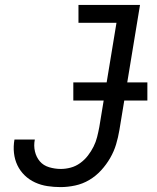

<svg xmlns="http://www.w3.org/2000/svg" viewBox="-20 -755 640 783"><path d="M227 8Q200 8 173.5 4Q147 0 123 -11Q99 -22 80.5 -40Q62 -58 51 -81Q40 -104 37 -131Q34 -158 39 -186H122Q117 -161 122.5 -137.5Q128 -114 142.5 -97Q157 -80 180.5 -73Q204 -66 228 -66Q248 -66 268.5 -71.5Q289 -77 307 -90Q325 -103 338.5 -120.5Q352 -138 361.5 -157Q371 -176 376 -196Q381 -216 385 -237L455 -662H300V-735H551L467 -225Q462 -195 453.5 -166.5Q445 -138 429.5 -111Q414 -84 392.5 -60.5Q371 -37 344 -21Q317 -5 286.5 1.5Q256 8 227 8ZM279 -345V-419H581V-345Z"/></svg>

Font: Iosevka Custom Oblique
Style: Regular
Weight: 400
Italic angle: -9°
Designer: Belleve Invis
Foundry: Belleve Invis
Version: Version 27.0.1